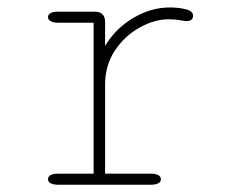

<svg xmlns="http://www.w3.org/2000/svg" viewBox="-20 -508 659 528"><path d="M269 -30.5H394Q408 -30.5 415.2 -26.5Q422.5 -22.5 422.5 -15Q422.5 -8 415.2 -4Q408 0 394 0H140.5Q126.5 0 119.2 -4Q112 -8 112 -15Q112 -22.5 119.2 -26.5Q126.5 -30.5 140.5 -30.5H237.5V-445.5H140.5Q126.5 -445.5 119.2 -449.8Q112 -454 112 -461Q112 -468 119.2 -472Q126.5 -476 140.5 -476H240.5Q254.5 -476 261.8 -468.8Q269 -461.5 269 -447.5V-381.5Q297 -429 345.8 -458.2Q394.5 -487.5 447 -487.5Q471 -487.5 491 -482.5Q511 -477.5 511 -464.5Q511 -457.5 506.2 -453.8Q501.5 -450 493.5 -450Q491 -450 487 -450.5Q483 -451 477.5 -452Q470 -453.5 461.2 -454.2Q452.5 -455 444.5 -455Q404.5 -455 363.8 -432.2Q323 -409.5 296 -369Q269 -328.5 269 -275Z"/></svg>

Font: Sono Monospace ExtraLight
Style: Regular
Weight: 250
Version: Version 2.112